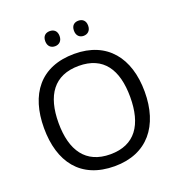

<svg xmlns="http://www.w3.org/2000/svg" viewBox="-159 -1040 1099 1181"><g transform="rotate(-20 390.5 -449.0)"><path d="M251 -859C251 -825 272 -809 298 -809C323 -809 345 -825 345 -859C345 -894 323 -908 298 -908C272 -908 251 -894 251 -859ZM439 -859C439 -825 460 -809 485 -809C510 -809 532 -825 532 -859C532 -894 510 -908 485 -908C460 -908 439 -894 439 -859ZM720 -358C720 -580 606 -725 392 -725C168 -725 61 -578 61 -359C61 -138 168 10 391 10C606 10 720 -137 720 -358ZM156 -358C156 -538 230 -646 392 -646C553 -646 625 -538 625 -358C625 -178 553 -68 391 -68C230 -68 156 -178 156 -358Z"/></g></svg>

Font: Noto Sans Newa
Style: Regular
Weight: 400
Designer: Monotype Design Team
Foundry: Monotype Imaging Inc.
Version: Version 2.007